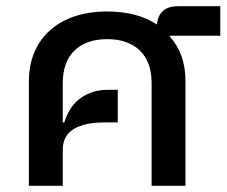

<svg xmlns="http://www.w3.org/2000/svg" viewBox="-20 -598 731 618"><path d="M73 -337Q73 -388 90.5 -429.5Q108 -471 141 -500.5Q174 -530 220.5 -545.5Q267 -561 325 -561Q422 -561 485 -519Q491 -578 553 -578H689V-483H527V-480Q577 -424 577 -337V0H468V-330Q468 -399 430 -435.5Q392 -472 325 -472Q258 -472 220 -435.5Q182 -399 182 -330V-204H187Q193 -224 204 -243Q215 -262 232 -276.5Q249 -291 273 -300Q297 -309 329 -309H359V-204H317Q252 -204 217 -182.5Q182 -161 182 -116V0H73Z"/></svg>

Font: IBM Plex Sans Thai Medium
Style: Regular
Weight: 500
Designer: Mike Abbink, Paul van der Laan, Pieter van Rosmalen, Ben Mitchell, Mark Frömberg
Foundry: Bold Monday
Version: Version 1.1